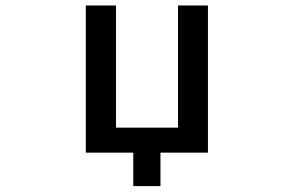

<svg xmlns="http://www.w3.org/2000/svg" viewBox="-20 -542 1040 683"><path d="M719.7 -522.5V1H550.8V120.1H454.1V1H285.2V-522.5H392.6V-87.9H613.3V-522.5Z"/></svg>

Font: GenEi Gothic M SemiBold
Style: Regular
Weight: 500
Designer: o_tamon (Modified); [Source Han Sans]
Ryoko NISHIZUKA  (kana & ideographs); Paul D. Hunt (Latin, Greek & Cyrillic); Wenl
Version: Version 1.1a;Original Version 1.004